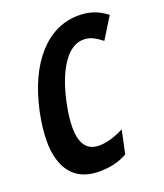

<svg xmlns="http://www.w3.org/2000/svg" viewBox="-136 -815 783 916"><g transform="rotate(-20 256.0 -357.0)"><path d="M212.4 9.8Q91.8 9.8 47.4 -85.9Q23.4 -138.2 23.4 -207.5Q23.4 -276.9 40 -356Q77.6 -530.3 164.1 -627Q252 -724.1 370.6 -724.1Q410.6 -724.1 444.1 -713.1Q477.5 -702.1 512.2 -675.8L445.3 -567.9Q421.4 -586.9 400.1 -597.4Q378.9 -607.9 352.5 -607.9Q294.9 -607.9 248.3 -541.5Q201.7 -475.1 175.8 -355Q160.6 -283.2 160.6 -231.9Q160.6 -106.9 252.4 -106.9Q308.1 -106.9 378.9 -143.1L353.5 -24.9Q293.9 9.8 212.4 9.8Z"/></g></svg>

Font: Open Sans Hebrew Condensed
Style: Bold Italic
Weight: 700
Width: 3
Italic angle: -12°
Foundry: Ascender Corporation, Yanek Iontef
Version: Version 2.001;PS 002.001;hotconv 1.0.70;makeotf.lib2.5.58329